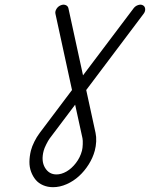

<svg xmlns="http://www.w3.org/2000/svg" viewBox="-20 -558 632 809"><path d="M325.4 76.9Q328.1 66.7 328.7 49.9Q329.3 33.2 327.6 24.9L296.6 -116.9L189.2 25.6Q182.9 34.2 174.7 50.7Q166.5 67.1 164.1 76.9Q152.6 119.9 169.4 148.4Q186.3 177 218 177Q238.5 177 260.3 164.6Q282 152.1 299.9 128.8Q317.9 105.5 325.4 76.9ZM235.6 -535.6Q246.8 -540.5 256.5 -536.7Q266.1 -533 268.3 -523.2L329.8 -240.5L543 -523.2Q550.5 -533 562.1 -536.7Q573.7 -540.5 582.3 -535.6Q590.8 -531 591.7 -520.3Q592.5 -509.5 585 -499.8L343.3 -178.7L382.6 2Q386.2 18.3 385.3 38.3Q384.3 58.3 379.4 76.9Q371.3 106.9 353.6 135Q335.9 163.1 312.7 184.2Q289.6 205.3 260.9 218Q232.2 230.7 203.6 230.7Q180.7 230.7 161.7 222.5Q142.8 214.4 130.6 200Q118.4 185.5 111.1 166Q103.8 146.5 104 124Q104.2 101.6 110.1 76.9Q114.7 58.8 124.9 38.6Q135 18.3 147.2 2.2L283.4 -178.7L213.6 -499.8Q211.4 -509.8 217.9 -520.4Q224.4 -531 235.6 -535.6Z"/></svg>

Font: Tecnico
Style: FinoInclinado
Weight: 400
Italic angle: -15°
Version: Version 1.3